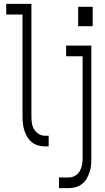

<svg xmlns="http://www.w3.org/2000/svg" viewBox="-20 -755 540 990"><path d="M213 0Q194 0 176.5 -5Q159 -10 144.5 -21.5Q130 -33 120.5 -49Q111 -65 105.5 -82.5Q100 -100 98 -118Q96 -136 96 -155V-680H12V-735H142V-155Q142 -137 144.5 -120Q147 -103 156 -88Q165 -73 180 -64Q195 -55 213 -55H231V0ZM383 -620V-720H458V-620ZM284 215V160H335Q352 160 367.5 151Q383 142 391.5 127Q400 112 403 95Q406 78 406 60V-465H321V-520H451V60Q451 79 449.5 97Q448 115 442 132.5Q436 150 427 166Q418 182 403 193.5Q388 205 370.5 210Q353 215 335 215Z"/></svg>

Font: Iosevka SS04 Light
Style: Regular
Weight: 300
Monospace: yes
Designer: Belleve Invis
Foundry: Belleve Invis
Version: Version 19.0.0; ttfautohint (v1.8.4)